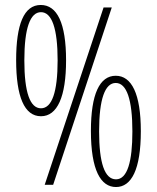

<svg xmlns="http://www.w3.org/2000/svg" viewBox="-20 -744 631 773"><path d="M144 -724C76 -724 45 -645 45 -502C45 -355 78 -276 145 -276C211 -276 246 -355 246 -501C246 -651 210 -724 144 -724ZM430 -714H397L160 0H194ZM145 -695C189 -695 212 -629 212 -501C212 -373 189 -308 145 -308C101 -308 78 -372 78 -501C78 -632 102 -695 145 -695ZM446 -439C381 -439 346 -365 346 -217C346 -58 386 9 447 9C509 9 547 -61 547 -216C547 -366 510 -439 446 -439ZM446 -410C490 -410 513 -343 513 -215C513 -94 493 -22 447 -22C401 -22 379 -89 379 -215C379 -346 403 -410 446 -410Z"/></svg>

Font: Noto Sans Thai Looped ExtraCondensed ExtraLight
Style: Regular
Weight: 200
Width: 2
Designer: Sasikarn Vongin, Ben Mitchell
Foundry: The Fontpad Ltd
Version: Version 1.001